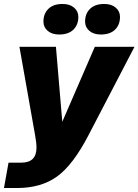

<svg xmlns="http://www.w3.org/2000/svg" viewBox="-53 -752 698 968"><path d="M-33 196 -10 68H55Q131 68 131 -8Q131 -32 124 -70L45 -516H229L261 -138L425 -516H625L393 -70Q315 80 234.5 138Q154 196 32 196ZM455 -578Q419 -578 397.5 -596.5Q376 -615 376 -643Q376 -683 401 -707.5Q426 -732 473 -732Q509 -732 530.5 -713.5Q552 -695 552 -667Q552 -627 527 -602.5Q502 -578 455 -578ZM245 -578Q209 -578 187.5 -596.5Q166 -615 166 -643Q166 -683 191 -707.5Q216 -732 263 -732Q299 -732 320.5 -713.5Q342 -695 342 -667Q342 -627 317 -602.5Q292 -578 245 -578Z"/></svg>

Font: Creato Display Black
Style: Italic
Weight: 900
Italic angle: -10°
Version: Version 1.000